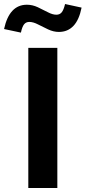

<svg xmlns="http://www.w3.org/2000/svg" viewBox="-78 -939 427 959"><path d="M63.4 0V-700H208.4V0ZM26.5 -776.1 -57.7 -794Q-31.4 -915.4 56.3 -915.4Q84 -915.4 110.6 -903Q137.2 -890.6 160.9 -878Q184.6 -865.5 203.5 -865.5Q220.5 -865.5 230.2 -877.4Q240 -889.3 247 -918.9L329.5 -901Q317.3 -839.6 288.7 -809.6Q260.1 -779.5 216.2 -779.5Q189.5 -779.5 162.5 -792.1Q135.6 -804.7 111.7 -817.1Q87.9 -829.5 68.3 -829.5Q51.8 -829.5 42.1 -817.3Q32.5 -805 26.5 -776.1Z"/></svg>

Font: Red Hat Display
Style: Regular
Weight: 300
Designer: Pentagram, MCKL
Foundry: Pentagram, MCKL
Version: Version 1.023